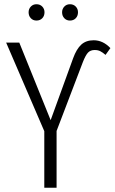

<svg xmlns="http://www.w3.org/2000/svg" viewBox="-20 -886 541 906"><path d="M189 -267 9 -685H71L219 -319L325 -611Q341 -655 363.5 -675.5Q386 -696 422 -696Q466 -696 501 -659L478 -627Q464 -639 453 -644.5Q442 -650 427 -650Q407 -650 395.5 -638Q384 -626 371 -593L247 -268V0H189ZM190 -828Q190 -811 179.5 -800Q169 -789 152 -789Q136 -789 125.5 -800Q115 -811 115 -828Q115 -844 125.5 -855Q136 -866 152 -866Q169 -866 179.5 -855Q190 -844 190 -828ZM348 -828Q348 -811 337.5 -800Q327 -789 310 -789Q294 -789 283.5 -800Q273 -811 273 -828Q273 -844 283.5 -855Q294 -866 310 -866Q327 -866 337.5 -855Q348 -844 348 -828Z"/></svg>

Font: Fira Sans Extra Condensed Light
Style: Regular
Weight: 300
Width: 1
Designer: Carrois Corporate & Edenspiekermann AG
Foundry: Carrois Corporate GbR & Edenspiekermann AG
Version: Version 4.203